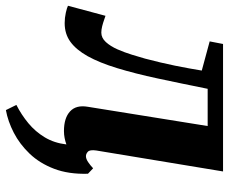

<svg xmlns="http://www.w3.org/2000/svg" viewBox="-117 -499 796 668"><g transform="rotate(90 281.0 -165.0)"><path d="M330 212.5 312 176Q346.5 158.5 375.8 134.2Q405 110 424.8 77.2Q444.5 44.5 449.5 2Q438.5 6 427 8.2Q415.5 10.5 403 10.5Q357.5 10.5 334.5 -10.8Q311.5 -32 318.5 -72.5L385.5 -489.5H256Q237 -395 220 -315.8Q203 -236.5 184.2 -175Q165.5 -113.5 142.5 -72Q120 -32 92.5 -12Q65 8 27.5 8Q9 8 -8.8 4Q-26.5 0 -33 -3.5L2 -134Q7 -132.5 16.8 -129Q26.5 -125.5 38.2 -122.5Q50 -119.5 60.5 -119.5Q79 -119.5 93.5 -135.5Q108 -151.5 118.8 -176Q129.5 -200.5 137.5 -226.5Q145.5 -252.5 151 -272Q158 -298.5 164.2 -324.8Q170.5 -351 175.5 -376Q180.5 -401 184.8 -424.5Q189 -448 192.5 -469L91 -496.5L100 -543H543.5L470.5 -101.5Q467.5 -79.5 474.8 -72.8Q482 -66 490.5 -66Q499.5 -66 510.8 -73.5Q522 -81 532.5 -91L551.5 -73Q553.5 -5.5 534.2 44.8Q515 95 481.8 129.8Q448.5 164.5 408.8 185Q369 205.5 330 212.5Z"/></g></svg>

Font: Merriweather 48pt ExtraBold
Style: Italic
Weight: 800
Italic angle: -7.8°
Version: Version 2.101